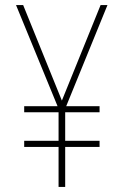

<svg xmlns="http://www.w3.org/2000/svg" viewBox="-20 -734 487 754"><path d="M223 -339 71 -714H43L206 -317H75V-293H210V-181H75V-157H210V0H236V-157H371V-181H236V-293H371V-317H240L402 -714H375Z"/></svg>

Font: Noto Sans Devanagari Condensed Thin
Style: Regular
Weight: 100
Width: 3
Designer: Jelle Bosma - Monotype Design Team
Foundry: Monotype Imaging Inc.
Version: Version 2.004